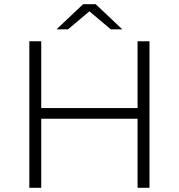

<svg xmlns="http://www.w3.org/2000/svg" viewBox="-20 -897 854 917"><path d="M637 -381V-700H694V0H637V-330H177V0H120V-700H177V-381ZM305 -757H250L377 -877H437L564 -757H509L407 -843Z"/></svg>

Font: Montserrat-Alt1 Light
Style: Regular
Weight: 300
Designer: Differentunic
Foundry: Differentunic
Version: Version 7.222